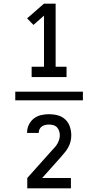

<svg xmlns="http://www.w3.org/2000/svg" viewBox="-20 -868 540 1056"><path d="M154 -444V-501H222V-782L164 -731L129 -767L222 -848H286V-501H346V-444ZM436 -316H64V-364H436ZM130 168V111L264 -39Q272 -48 280.5 -57Q289 -66 295 -76.5Q301 -87 305 -99Q309 -111 309 -123Q309 -135 305.5 -146.5Q302 -158 294 -167Q286 -176 274 -179.5Q262 -183 250 -183Q240 -183 230 -181Q220 -179 211 -173Q202 -167 197.5 -157.5Q193 -148 193 -138V-137H129V-139Q129 -162 139 -182.5Q149 -203 166.5 -216.5Q184 -230 206 -235Q228 -240 250 -240Q275 -240 298.5 -233.5Q322 -227 339.5 -210.5Q357 -194 364.5 -170.5Q372 -147 372 -123Q372 -105 367.5 -88Q363 -71 354.5 -56Q346 -41 334.5 -27.5Q323 -14 312 -1L212 111H370V168Z"/></svg>

Font: Huly
Style: Regular
Weight: 400
Designer: Belleve Invis
Foundry: Belleve Invis
Version: Version 33.2.5; ttfautohint (v1.8.4)